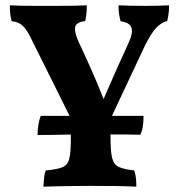

<svg xmlns="http://www.w3.org/2000/svg" viewBox="-20 -698 672 721"><path d="M395 -262V-181Q395 -130 401 -105Q407 -80 426.5 -71Q446 -62 484 -58Q489 -43 490.5 -29Q492 -15 492 3Q454 1 408 0.5Q362 0 319 0Q290 0 257.5 0.5Q225 1 195.5 1.5Q166 2 143 3Q144 -14 145.5 -30Q147 -46 152 -58Q195 -62 214.5 -70Q234 -78 240 -101.5Q246 -125 246 -176V-262ZM361 -179H283L94 -559Q78 -591 62 -604Q46 -617 24 -618Q20 -632 18.5 -646Q17 -660 17 -678Q36 -677 61 -676.5Q86 -676 111 -676Q136 -676 155 -676Q174 -676 202.5 -676Q231 -676 260 -676.5Q289 -677 306 -678Q306 -659 304.5 -646Q303 -633 300 -619Q265 -615 262 -595Q259 -575 277 -537Q297 -495 322.5 -437.5Q348 -380 372 -319H366Q393 -382 417 -436Q441 -490 461 -533Q481 -575 473.5 -594.5Q466 -614 433 -618Q429 -632 427 -646Q425 -660 425 -678Q447 -677 473 -676.5Q499 -676 525 -676Q548 -676 571 -676.5Q594 -677 615 -678Q615 -660 613 -646Q611 -632 608 -619Q586 -614 566.5 -593.5Q547 -573 523 -524ZM121 -191Q121 -211 124.5 -231Q128 -251 133 -263H278H362H519Q519 -242 516.5 -224.5Q514 -207 507 -192Q478 -193 455.5 -193Q433 -193 410.5 -193Q388 -193 357 -193H275Q251 -193 228 -192.5Q205 -192 179.5 -191.5Q154 -191 121 -191Z"/></svg>

Font: Vollkorn
Style: Bold
Weight: 700
Designer: Friedrich Althausen
Foundry: Friedrich Althausen
Version: Version 5.000